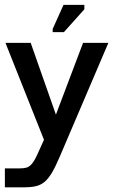

<svg xmlns="http://www.w3.org/2000/svg" viewBox="-22 -589 482 799"><path d="M-1.7 190.7V111.7H61.3Q75.7 111.7 87.2 108.8Q98.7 106 109.8 93.7Q121 81.3 133.7 53L161 -7.3L0.7 -410.7H105.7L210.7 -112L323.7 -410.7H429L226.7 63Q208.7 105.3 193.5 130.7Q178.3 156 162 169Q145.7 182 125 186.3Q104.3 190.7 75.7 190.7ZM244 -455.3H197.3V-468.7L242.3 -568.7H329V-550.3Z"/></svg>

Font: Darker Grotesque Light
Style: Regular
Weight: 300
Designer: Gabriel Lam
Foundry: TypeRant
Version: Version 1.000;gftools[0.9.28]